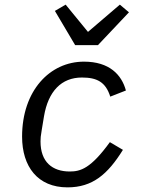

<svg xmlns="http://www.w3.org/2000/svg" viewBox="-20 -793 640 825"><path d="M269.9 12.1C377.8 12.1 442.8 -44 508.2 -149.1L452.1 -182.2C370 -68.9 326 -56.1 279.8 -56.1C204.9 -56.1 154.1 -96.9 154.1 -185C154.1 -198.2 154.8 -209.2 159.1 -233L169 -293C187.1 -400.9 244 -459.9 332 -459.9C396 -459.9 433.9 -441.1 453.8 -377.8L521 -404.1C502.8 -471.9 449.9 -528.1 340.9 -528.1C193.9 -528.1 74.9 -403.1 74.9 -206C74.9 -77.1 142 12.1 269.9 12.1ZM215.9 -746.1 302.9 -599.1H400.9L534.1 -740.1L495 -773.1L358 -655.9L262.1 -773.1Z"/></svg>

Font: Margiela Mono Italic Italic
Style: Regular
Weight: 400
Designer: Mike Abbink, Paul van der Laan, Pieter van Rosmalen
Foundry: Bold Monday
Version: Version 2.003 2021